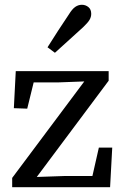

<svg xmlns="http://www.w3.org/2000/svg" viewBox="-20 -784 519 804"><path d="M31 0V-39L333 -443L225 -439H121L94 -329L38 -331L46 -486H435V-446L134 -43L251 -47H367L394 -166H450L441 0ZM179 -586Q201 -621 223 -655Q245 -689 268 -723Q282 -746 295 -755Q308 -764 323 -764Q338 -764 350 -754.5Q362 -745 362 -726Q362 -713 355 -701Q348 -689 328 -670Q298 -643 269 -616.5Q240 -590 210 -563Z"/></svg>

Font: Source Serif 4 SmText
Style: Regular
Weight: 400
Designer: Frank Grießhammer
Foundry: Adobe
Version: Version 4.005;hotconv 1.1.0;makeotfexe 2.6.0